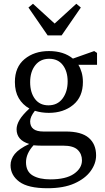

<svg xmlns="http://www.w3.org/2000/svg" viewBox="-20 -759 558 1019"><path d="M118 102Q118 151 153 172Q188 193 247 193Q330 193 372.5 163.5Q415 134 415 92Q415 58 392 36Q369 14 315 14H198Q188 14 178 13.5Q168 13 158 12Q118 56 118 102ZM239 -160Q200 -160 165 -171Q140 -139 140 -115Q140 -61 210 -61H329Q412 -61 451 -27.5Q490 6 490 66Q490 109 461 149Q432 189 375 214.5Q318 240 232 240Q129 240 82.5 205.5Q36 171 36 118Q36 86 58 58.5Q80 31 135 5Q68 -15 68 -73Q68 -96 83.5 -122.5Q99 -149 136 -183Q100 -203 79.5 -238Q59 -273 59 -324Q59 -403 110.5 -445.5Q162 -488 240 -488Q318 -488 367 -448L480 -488L495 -478V-415H396Q407 -397 413.5 -374Q420 -351 420 -324Q420 -245 368.5 -202.5Q317 -160 239 -160ZM237 -200Q285 -200 312 -236Q339 -272 339 -327Q339 -380 313.5 -413.5Q288 -447 241 -447Q194 -447 167 -412.5Q140 -378 140 -323Q140 -268 165.5 -234Q191 -200 237 -200ZM155 -739 270 -634 385 -739 409 -719 307 -571H233L131 -719Z"/></svg>

Font: Source Serif 4
Style: Regular
Weight: 400
Designer: Frank Grießhammer
Foundry: Adobe
Version: Version 4.005;hotconv 1.1.0;makeotfexe 2.6.0